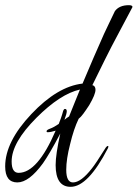

<svg xmlns="http://www.w3.org/2000/svg" viewBox="-27 -705 532 742"><path d="M246 17Q188 17 188 -67Q188 -108 206 -189Q185 -149 168 -120Q151 -91 139 -74Q85 0 40 0Q-7 0 -7 -62Q-7 -157 94 -264Q195 -371 292 -382Q314 -435 335 -483Q356 -531 375 -574Q383 -591 393.5 -613Q404 -635 417 -662Q434 -685 471 -685Q485 -685 485 -678Q485 -678 483 -674Q475 -658 461.5 -633.5Q448 -609 431 -576Q403 -524 378 -473.5Q353 -423 330 -376Q342 -373 342 -358Q342 -340 318 -299Q305 -279 295 -265.5Q285 -252 277 -246Q258 -207 244 -148Q229 -90 229 -49Q229 0 255 0Q286 0 328 -54Q342 -71 382 -135Q387 -141 389 -141Q392 -141 392 -138Q392 -138 390 -132Q313 17 246 17ZM45 -37Q118 -37 188 -200Q169 -194 157 -194Q153 -194 153 -198Q153 -203 167 -208Q181 -213 200 -226Q204 -236 208.5 -248.5Q213 -261 217 -276Q220 -284 224 -284Q231 -284 231 -275Q231 -266 222 -242Q227 -246 231.5 -249.5Q236 -253 240 -255Q250 -280 260.5 -306Q271 -332 282 -359Q206 -342 114 -250Q18 -154 18 -81Q18 -37 45 -37Z"/></svg>

Font: Ruthie
Style: Regular
Weight: 400
Designer: Robert E. Leuschke
Foundry: Robert E. Leuschke
Version: Version 1.012